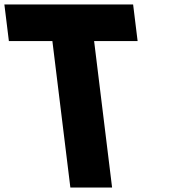

<svg xmlns="http://www.w3.org/2000/svg" viewBox="-53 -845 789 865"><path d="M-13 -660H183L264 0H452L371 -660H567L546.7 -825H-33.3Z"/></svg>

Font: Hussar
Style: BdOpOblOne
Weight: 700
Foundry: Cannot Into Space Fonts
Version: Version 2.00